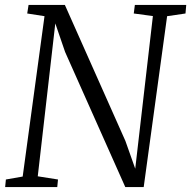

<svg xmlns="http://www.w3.org/2000/svg" viewBox="-20 -763 780 783"><path d="M1 0 4 -31 72.5 -43 161.5 -697 91 -708 96.5 -743H244.5L491.5 -188L531.5 -75L603.5 -697.5L525.5 -708L530 -743H739.5L736.5 -708L661.5 -697L566 0H491L245.5 -551L205.5 -667.5L134 -44L216.5 -31L213.5 0Z"/></svg>

Font: Merriweather 48pt Light
Style: Italic
Weight: 300
Italic angle: -7.8°
Version: Version 2.101